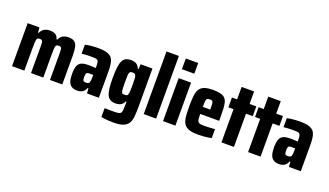

<svg xmlns="http://www.w3.org/2000/svg" viewBox="-82 -1339 3669 2140"><g transform="rotate(20 1752.5 -269.5)"><path d="M41 0V-510H181L185 -450H193Q204 -473 218.5 -487.5Q233 -502 254.5 -510Q276 -518 303 -518Q347 -518 371.5 -501.5Q396 -485 405 -450H414Q425 -475 440.5 -489.5Q456 -504 477.5 -511Q499 -518 525 -518Q571 -518 595 -500Q619 -482 628 -443.5Q637 -405 637 -341V0H491V-310Q491 -335 490 -351Q489 -367 485 -376Q481 -385 474 -388.5Q467 -392 453 -392Q439 -392 430.5 -388Q422 -384 418 -371Q414 -358 413 -332Q412 -306 412 -260V0H266V-310Q266 -335 265 -350.5Q264 -366 260.5 -375.5Q257 -385 249 -388.5Q241 -392 228 -392Q214 -392 206 -388Q198 -384 194 -371Q190 -358 188.5 -332Q187 -306 187 -260V0Z M815 8Q774 8 748 -8.5Q722 -25 710.5 -59.5Q699 -94 699 -148Q699 -211 713 -244.5Q727 -278 757 -290.5Q787 -303 834 -303Q843 -303 853.5 -303Q864 -303 875 -302.5Q886 -302 898.5 -301Q911 -300 925 -299V-322Q925 -351 921.5 -367.5Q918 -384 909 -391.5Q900 -399 882 -400.5Q864 -402 836 -402Q817 -402 797.5 -401.5Q778 -401 759.5 -399.5Q741 -398 722 -396V-503Q759 -511 799 -514.5Q839 -518 881 -518Q929 -518 962 -511Q995 -504 1017 -489Q1039 -474 1050.5 -450Q1062 -426 1066.5 -391.5Q1071 -357 1071 -310V0H930L926 -60H917Q908 -36 893.5 -21Q879 -6 859 1Q839 8 815 8ZM878 -109Q889 -109 896.5 -111Q904 -113 909.5 -117.5Q915 -122 918 -129Q921 -138 923 -153.5Q925 -169 925 -190V-218H878Q861 -218 852.5 -213.5Q844 -209 841 -196.5Q838 -184 838 -161Q838 -140 840.5 -129Q843 -118 852 -113.5Q861 -109 878 -109Z M1319 204Q1288 204 1261 202.5Q1234 201 1211.5 198.5Q1189 196 1171 192V87Q1189 87 1206 87.5Q1223 88 1242 88Q1261 88 1282 88Q1316 88 1335 84.5Q1354 81 1362.5 69.5Q1371 58 1373 36Q1375 14 1375 -23V-65H1367Q1359 -44 1344.5 -30.5Q1330 -17 1310.5 -10.5Q1291 -4 1266 -4Q1229 -4 1204.5 -17Q1180 -30 1166 -59.5Q1152 -89 1146 -138.5Q1140 -188 1140 -261Q1140 -339 1146.5 -389Q1153 -439 1168 -467Q1183 -495 1207 -506.5Q1231 -518 1266 -518Q1290 -518 1310 -512Q1330 -506 1345 -491Q1360 -476 1369 -451H1377L1381 -510H1521V-60Q1521 6 1516.5 56Q1512 106 1493 138.5Q1474 171 1433 187.5Q1392 204 1319 204ZM1331 -129Q1350 -129 1358 -135Q1366 -141 1370 -161Q1373 -173 1374 -198Q1375 -223 1375 -261Q1375 -295 1374 -319Q1373 -343 1372 -353Q1368 -377 1359.5 -385Q1351 -393 1331 -393Q1314 -393 1305.5 -390Q1297 -387 1292 -374Q1287 -361 1286 -334.5Q1285 -308 1285 -261Q1285 -214 1286.5 -186.5Q1288 -159 1292.5 -147Q1297 -135 1306 -132Q1315 -129 1331 -129Z M1603 0V-743H1750V0Z M1832 -616V-743H1979V-616ZM1832 0V-510H1979V0Z M2250 8Q2191 8 2154 -2Q2117 -12 2095.5 -33Q2074 -54 2064.5 -85Q2055 -116 2052.5 -158.5Q2050 -201 2050 -254Q2050 -325 2055 -375Q2060 -425 2078 -456.5Q2096 -488 2134.5 -503Q2173 -518 2240 -518Q2293 -518 2327.5 -509Q2362 -500 2381 -480.5Q2400 -461 2407.5 -430Q2415 -399 2417 -355.5Q2419 -312 2419 -254V-217H2194Q2194 -180 2196.5 -158Q2199 -136 2207.5 -125Q2216 -114 2234 -111Q2252 -108 2284 -108Q2299 -108 2317 -108.5Q2335 -109 2358 -110.5Q2381 -112 2407 -114V-8Q2389 -4 2363.5 0Q2338 4 2308.5 6Q2279 8 2250 8ZM2283 -288V-301Q2283 -337 2281.5 -358Q2280 -379 2276.5 -389.5Q2273 -400 2263.5 -403Q2254 -406 2240 -406Q2224 -406 2214.5 -402Q2205 -398 2201 -387Q2197 -376 2195.5 -355Q2194 -334 2194 -301H2293Z M2525 0V-394H2464V-510H2525V-658H2673V-510H2753V-394H2673V0Z M2841 0V-394H2780V-510H2841V-658H2989V-510H3069V-394H2989V0Z M3210 8Q3169 8 3143 -8.5Q3117 -25 3105.5 -59.5Q3094 -94 3094 -148Q3094 -211 3108 -244.5Q3122 -278 3152 -290.5Q3182 -303 3229 -303Q3238 -303 3248.5 -303Q3259 -303 3270 -302.5Q3281 -302 3293.5 -301Q3306 -300 3320 -299V-322Q3320 -351 3316.5 -367.5Q3313 -384 3304 -391.5Q3295 -399 3277 -400.5Q3259 -402 3231 -402Q3212 -402 3192.5 -401.5Q3173 -401 3154.5 -399.5Q3136 -398 3117 -396V-503Q3154 -511 3194 -514.5Q3234 -518 3276 -518Q3324 -518 3357 -511Q3390 -504 3412 -489Q3434 -474 3445.5 -450Q3457 -426 3461.5 -391.5Q3466 -357 3466 -310V0H3325L3321 -60H3312Q3303 -36 3288.5 -21Q3274 -6 3254 1Q3234 8 3210 8ZM3273 -109Q3284 -109 3291.5 -111Q3299 -113 3304.5 -117.5Q3310 -122 3313 -129Q3316 -138 3318 -153.5Q3320 -169 3320 -190V-218H3273Q3256 -218 3247.5 -213.5Q3239 -209 3236 -196.5Q3233 -184 3233 -161Q3233 -140 3235.5 -129Q3238 -118 3247 -113.5Q3256 -109 3273 -109Z"/></g></svg>

Font: Saira Condensed ExtraBold
Style: Regular
Weight: 800
Width: 3
Designer: Hector Gatti with collaboration of the Omnibus-Type team
Foundry: Omnibus-Type
Version: Version 1.101